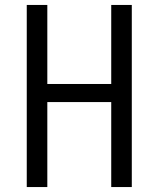

<svg xmlns="http://www.w3.org/2000/svg" viewBox="-20 -755 640 775"><path d="M88 0V-735H171V-416H429V-735H512V0H429V-343H171V0Z"/></svg>

Font: Iosevka Meiseki Sans
Style: Regular
Weight: 400
Monospace: yes
Designer: Belleve Invis
Foundry: Belleve Invis
Version: Version 11.2.6; ttfautohint (v1.8.4)